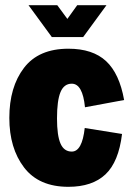

<svg xmlns="http://www.w3.org/2000/svg" viewBox="-20 -710 507 741"><path d="M16 -255Q16 -374 72.5 -448Q129 -522 244 -522Q338 -522 389.5 -474Q441 -426 459 -324L308 -296Q299 -387 257 -387Q227 -387 213.5 -354.5Q200 -322 200 -253Q200 -187 213.5 -156Q227 -125 257 -125Q297 -125 307 -216L451 -193Q438 -85 387 -37Q336 11 244 11Q130 11 73 -63.5Q16 -138 16 -255ZM90 -690H201L240 -637L278 -690H391L301 -567H180Z"/></svg>

Font: Decalotype Black
Style: Regular
Weight: 900
Designer: Alfredo Marco Pradil
Foundry: Alfredo Marco Pradil
Version: Version 1.0